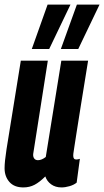

<svg xmlns="http://www.w3.org/2000/svg" viewBox="-22 -809 455 839"><path d="M80 10Q40 10 19 -14Q-2 -38 -2 -74Q-2 -102 6.5 -157Q15 -212 30.5 -305.5Q46 -399 69 -544H187Q170 -434 158 -359Q146 -284 138 -231.5Q130 -179 123 -136Q122 -124 127.5 -116.5Q133 -109 144 -109Q160 -109 178 -123L246 -544H363Q344 -425 331.5 -349Q319 -273 312.5 -229Q306 -185 302.5 -164.5Q299 -144 298.5 -137.5Q298 -131 298 -129Q298 -112 311 -112Q319 -112 327 -115L313 -11Q301 -1 282 4.5Q263 10 247 10Q220 10 201.5 -3.5Q183 -17 176 -38Q151 -13 129 -1.5Q107 10 80 10ZM244 -595 314 -789H413L320 -595ZM117 -595 186 -789H286L193 -595Z"/></svg>

Font: Georama ExtraCondensed
Style: Bold Italic
Weight: 700
Width: 2
Italic angle: -9°
Designer: Jean-Baptiste Levee
Foundry: Production Type
Version: Version 1.000